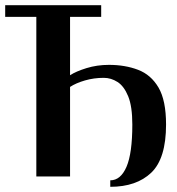

<svg xmlns="http://www.w3.org/2000/svg" viewBox="-26 -680 684 740"><path d="M399 40V15Q439 15 461.5 -37Q484 -89 484 -200Q484 -270 468 -309Q452 -348 427 -364Q402 -380 374 -380Q336 -380 301.5 -370Q267 -360 244 -345V0H114V-615H-6V-660H364V-615H244V-390Q267 -405 307.5 -417.5Q348 -430 394 -430Q456 -430 506 -411Q556 -392 585 -342.5Q614 -293 614 -200Q614 -69 557 -14.5Q500 40 399 40Z"/></svg>

Font: El Messiri
Style: Bold
Weight: 700
Designer: Mohamed Gaber
Foundry: Kief Type Foundry
Version: Version 2.020; ttfautohint (v1.8.3)